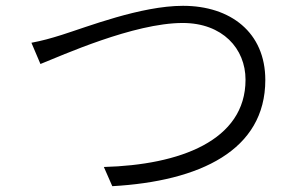

<svg xmlns="http://www.w3.org/2000/svg" viewBox="-20 -662 1040 660"><path d="M892 -387C892 -551 772 -642 609 -642C464 -642 278 -569 192 -542C154 -530 125 -522 88 -515L119 -442C192 -471 440 -583 608 -583C745 -583 824 -495 824 -388C824 -178 597 -95 337 -88L366 -22C667 -39 892 -145 892 -387Z"/></svg>

Font: Glow Sans SC Normal
Style: Regular
Weight: 400
Designer: Ryoko NISHIZUKA (kana, bopomofo & ideographs); Paul D. Hunt (Latin, Greek & Cyrillic); Sandoll Communications, Soo-young
Version: Version 0.93